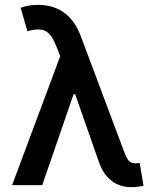

<svg xmlns="http://www.w3.org/2000/svg" viewBox="-20 -757 636 785"><path d="M517 8.2C533.4 8.5 553.3 5.7 566.8 2.1L551.1 -90.6C546.9 -90.2 538.7 -89.1 533.4 -89.1C506.4 -89.1 498.2 -108.7 486.9 -138.5L310.4 -609C278.8 -693.9 219.5 -737.2 134.9 -737.2C105.8 -737.2 81 -731.5 64.3 -725.1L92 -629.6C158.7 -647 183.9 -634.2 210.9 -566.4L226.2 -527.3L29.5 0H152.7L280.9 -371.8H287.3L386 -90.2C410.2 -24.5 456.7 8.2 517 8.2Z"/></svg>

Font: Magic Ui Pro Semi Bold
Style: Regular
Weight: 600
Designer: Stefan Endress, Andreas Faust
Version: Version 1.000;FEAKit 1.0